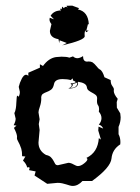

<svg xmlns="http://www.w3.org/2000/svg" viewBox="-20 -645 484 665"><path d="M231.9 -1Q226.6 -1 221.2 -2.7Q215.8 -4.4 209.5 -6.3Q203.1 -8.3 195.8 -10Q188.5 -11.7 179.2 -11.7L143.6 -8.3L99.6 -37.1L103.5 -51.3L80.6 -55.7L82.5 -62.5Q82.5 -65.9 79.1 -65.9L74.2 -64.9Q71.3 -77.6 59.6 -88.9L67.9 -103L56.6 -104Q56.6 -120.1 53.7 -129.9Q49.3 -143.6 41.5 -157.7Q38.6 -162.6 38.6 -167L39.1 -170.9Q39.1 -181.2 28.3 -202.1L37.1 -210L27.3 -211.4Q34.2 -224.1 34.2 -233.9L29.8 -252.9Q29.8 -254.4 30.8 -255.6Q31.7 -256.8 32.7 -260.3Q33.7 -263.7 34.9 -270.3Q36.1 -276.9 36.6 -289.6Q37.6 -314 40 -314L43.9 -310.1Q44.9 -310.1 46.9 -314.9Q48.8 -319.8 48.8 -326.7L44.9 -344.2Q47.9 -357.9 55.2 -372.1Q62.5 -386.2 70.3 -386.2Q74.2 -386.2 78.1 -382.3V-393.1L118.2 -410.6V-422.4L128.9 -416.5Q148.4 -443.4 173.8 -447.3L193.4 -448.7Q211.4 -448.7 220.2 -445.3L232.9 -449.7Q239.3 -443.4 248 -443.4Q256.3 -443.4 267.6 -450.7Q267.6 -431.6 281.7 -431.6L286.6 -432.1Q294.9 -432.1 300.3 -429.2Q307.1 -424.8 316.9 -412.6Q320.3 -407.7 325.2 -404.8Q335 -400.4 341.8 -377.4L363.3 -367.7Q363.3 -354.5 368.9 -347.4Q374.5 -340.3 374.5 -335L374 -330.1Q374 -319.3 387.7 -302.7L384.3 -291.5L384.8 -272L396.5 -252.4L397.9 -238.8Q397.9 -222.2 390.6 -205.6V-180.2Q397 -168 397 -152.8L396.5 -145Q369.1 -127.4 366.2 -96.2Q363.3 -64.9 298.8 -18.1H265.6Q250 -1 231.9 -1ZM250 -69.8Q259.8 -69.8 271.2 -78.9Q282.7 -87.9 282.7 -93.3Q282.7 -96.2 279.3 -98.1Q318.8 -116.7 322.3 -166.5L329.6 -161.6L320.3 -192.9L321.3 -206.5L337.4 -199.7Q333 -210.4 322.3 -213.4Q331.5 -224.1 331.5 -235.8Q331.5 -247.6 322.3 -258.3L323.2 -267.1Q323.2 -275.4 319.6 -280.3Q315.9 -285.2 315.9 -294.9L316.4 -304.7Q316.4 -312 311.3 -316.2Q306.2 -320.3 299.6 -323.7Q293 -327.1 287.4 -331.3Q281.7 -335.4 280.8 -343.3Q278.8 -357.9 250 -361.8L250.5 -357.4Q250.5 -338.4 216.8 -338.4Q228.5 -344.2 228.5 -349.6Q228.5 -353 224.1 -356Q241.2 -357.9 242.2 -359.9Q242.2 -362.8 232.4 -366.7V-373.5L224.6 -367.7Q212.9 -371.1 196.8 -371.1Q169.9 -371.1 167 -353.5Q164.1 -339.4 156.7 -334.2Q149.4 -329.1 141.8 -326.4Q134.3 -323.7 128.4 -319.8Q122.6 -315.9 122.6 -304.7L123 -304.2Q123 -290 118.2 -276.1Q113.3 -262.2 113.3 -255.9L117.2 -231.9L114.3 -215.3L117.2 -194.8L113.3 -151.4Q113.3 -123 139.2 -108.4Q150.9 -106 156.5 -100.1Q162.1 -94.2 165.3 -88.1Q168.5 -82 171.1 -77.4Q173.8 -72.8 180.7 -72.8L216.8 -81.1Q225.1 -81.1 234.9 -75.4Q244.6 -69.8 250 -69.8ZM232.9 -341.3Q248 -344.2 248 -359.9Q240.7 -355 229 -354.5L232.9 -352.1Q230.5 -344.7 223.1 -340.3ZM182.6 -509.3Q152.8 -514.2 152.8 -538.1L158.2 -561.5Q151.4 -569.8 151.4 -577.6L152.3 -583.5L167 -578.1L155.3 -590.3Q165 -606.4 187 -608.9L189.5 -606L189 -615.7L193.4 -612.8L195.3 -622.1L201.2 -616.7Q203.1 -616.7 203.6 -620.1L209.5 -621.6L213.9 -618.7L210.4 -625L230 -625.5L253.9 -616.7L250 -612.3Q285.6 -605 287.6 -560.5L284.7 -561.5L279.3 -540.5L280.8 -538.1L287.1 -541Q281.7 -533.7 279.3 -533.7Q276.9 -533.7 275.9 -540.5Q272.9 -535.2 272.9 -527.8L273.4 -519.5Q273.4 -505.9 195.3 -487.8L211.4 -496.1L186.5 -505.4L185.1 -495.6Z"/></svg>

Font: Truetypewriter PolyglOTT
Style: Regular
Weight: 400
Designer: Sergey Beatoff a.k.a. Sam_T
Version: Version 3.76